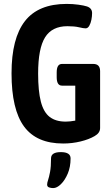

<svg xmlns="http://www.w3.org/2000/svg" viewBox="-20 -727 570 982"><path d="M303 7Q167 7 103 -80Q39 -167 39 -352Q39 -531 107.5 -619Q176 -707 321 -707Q352 -707 381 -703Q410 -699 425 -694Q451 -685 451 -660Q451 -644 447.5 -626Q444 -608 436.5 -595Q429 -582 418 -582Q407 -582 384 -587.5Q361 -593 325 -593Q246 -593 210.5 -536Q175 -479 175 -351Q175 -261 189 -207Q203 -153 234 -129Q265 -105 316 -105Q337 -105 365 -110V-289H297Q270 -289 270 -332V-357Q270 -400 297 -400H457Q492 -400 492 -363V-72Q492 -47 464 -31Q435 -14 392 -3.5Q349 7 303 7ZM252 235Q241 235 231 231.5Q221 228 221 217Q221 208 226 193.5Q231 179 236 152.5Q241 126 241 83Q241 51 291 51Q341 51 341 83Q341 127 326.5 161Q312 195 291.5 215Q271 235 252 235Z"/></svg>

Font: Asap Condensed SemiBold
Style: Regular
Weight: 600
Width: 3
Designer: Pablo Cosgaya
Foundry: Omnibus-Type
Version: Version 3.001; ttfautohint (v1.8.4.7-5d5b)